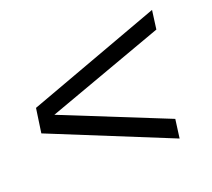

<svg xmlns="http://www.w3.org/2000/svg" viewBox="-91 -615 797 722"><g transform="rotate(-20 307.5 -254.0)"><path d="M571 -424 101 -254 523 -84 513 -9 31 -205 45 -302 581 -499Z"/></g></svg>

Font: Chivo Light Italic
Style: Regular
Weight: 300
Italic angle: -8.05°
Designer: Hector Gatti
Foundry: Omnibus-Type
Version: Version 1.007